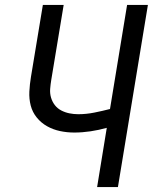

<svg xmlns="http://www.w3.org/2000/svg" viewBox="-20 -755 640 775"><path d="M372 0 411 -239Q379 -230 345.5 -225Q312 -220 280 -220Q250 -220 222 -226Q194 -232 170 -245.5Q146 -259 128.5 -280.5Q111 -302 104 -329Q97 -356 98.5 -385.5Q100 -415 105 -445L153 -735H237L187 -433Q184 -415 182.5 -396.5Q181 -378 186 -361Q191 -344 201.5 -330.5Q212 -317 227.5 -309Q243 -301 260.5 -297.5Q278 -294 296 -294Q328 -294 360.5 -300.5Q393 -307 424 -315L493 -735H577L456 0Z"/></svg>

Font: Iosevka Custom Oblique
Style: Regular
Weight: 400
Italic angle: -9°
Designer: Belleve Invis
Foundry: Belleve Invis
Version: Version 27.0.1